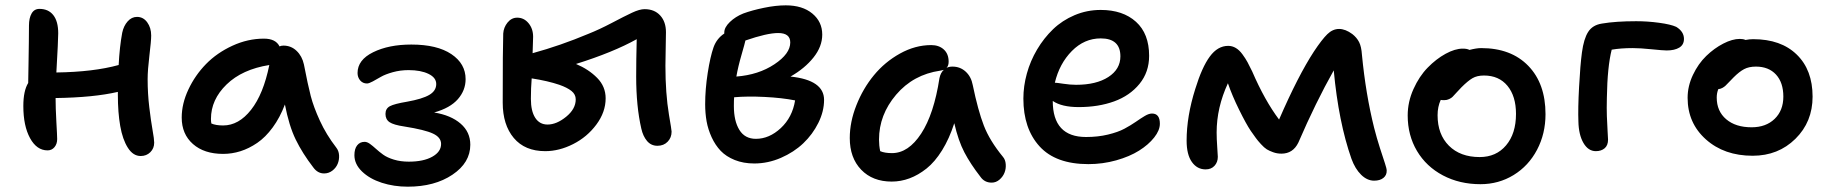

<svg xmlns="http://www.w3.org/2000/svg" viewBox="-20 -621 6820 715"><path d="M157.2 -61Q116.7 -61 91.8 -106.7Q66.9 -152.3 66.9 -226.1Q66.9 -282.7 85 -312Q85.4 -337.4 86.2 -382.6Q86.9 -427.7 87.4 -463.4Q87.9 -499 87.9 -525.9Q87.9 -553.7 97.7 -570.8Q107.4 -587.9 127 -587.9Q160.2 -587.9 178.5 -564.7Q196.8 -541.5 196.8 -497.1Q196.8 -471.7 189.9 -351.1Q328.1 -353 421.9 -378.9Q425.3 -446.3 435.1 -499Q440.4 -524.4 455.3 -541.3Q470.2 -558.1 490.2 -558.1Q513.7 -558.1 528.3 -537.8Q543 -517.6 543 -488.8Q543 -468.8 536.4 -414.3Q529.8 -359.9 529.8 -326.2Q529.8 -272.9 535.9 -221.9Q542 -170.9 548.1 -136.7Q554.2 -102.5 554.2 -89.8Q554.2 -68.4 539.8 -54.2Q525.4 -40 503.9 -40Q475.6 -40 456.1 -70.8Q436.5 -101.6 427.7 -151.9Q418.9 -202.1 418.9 -268.1V-278.8Q328.1 -257.8 187 -255.9Q187 -219.7 189.9 -167.5Q192.9 -115.2 192.9 -103Q192.9 -85 182.9 -73Q172.9 -61 157.2 -61Z M811 -47.9Q740.2 -47.9 698.5 -84.7Q656.7 -121.6 656.7 -183.1Q656.7 -234.9 681.6 -287.8Q706.5 -340.8 747.3 -382.6Q788.1 -424.3 845.5 -450.7Q902.8 -477.1 962.9 -477.1Q1006.8 -477.1 1021 -448.2Q1026.9 -451.2 1035.6 -451.2Q1064 -451.2 1084.5 -431.6Q1105 -412.1 1111.8 -380.9Q1126.5 -304.7 1137.2 -263.4Q1147.9 -222.2 1171.4 -171.1Q1194.8 -120.1 1231.9 -71.8Q1241.7 -59.6 1242.7 -42.7Q1243.7 -25.9 1237.5 -11Q1231.4 3.9 1217.8 14.4Q1204.1 24.9 1187 24.9Q1163.1 24.9 1147 2.9Q1106 -50.3 1081.1 -101.6Q1056.2 -152.8 1041 -231.9Q1022.5 -183.1 995.6 -146.5Q968.8 -109.9 938 -88.9Q907.2 -67.9 875.5 -57.9Q843.8 -47.9 811 -47.9ZM765.6 -178.2Q765.6 -168.5 767.1 -161.1Q783.7 -153.8 811 -153.8Q869.1 -153.8 915 -212.2Q960.9 -270.5 982.9 -378.9Q881.8 -362.8 823.7 -306.4Q765.6 -250 765.6 -178.2Z M1498.5 74.2Q1446.8 74.2 1401.6 59.6Q1356.4 44.9 1328.1 17.6Q1299.8 -9.8 1299.8 -43Q1299.8 -66.9 1310.1 -79.8Q1320.3 -92.8 1337.9 -92.8Q1347.2 -92.8 1357.7 -85.2Q1368.2 -77.6 1379.9 -66.9Q1391.6 -56.2 1406.7 -45.2Q1421.9 -34.2 1446.8 -26.6Q1471.7 -19 1502.4 -19Q1557.1 -19 1589.8 -37.4Q1622.6 -55.7 1622.6 -85Q1622.6 -109.4 1592.5 -123.5Q1562.5 -137.7 1485.8 -149.9Q1445.8 -155.8 1430.7 -166Q1415.5 -176.3 1415.5 -196.8Q1415.5 -216.8 1432.1 -225.6Q1448.7 -234.4 1495.6 -242.2Q1552.7 -252.4 1578.6 -267.6Q1604.5 -282.7 1604.5 -308.1Q1604.5 -332 1575.7 -345.9Q1546.9 -359.9 1501.5 -359.9Q1470.7 -359.9 1442.6 -352.1Q1414.6 -344.2 1398.7 -335Q1382.8 -325.7 1368.4 -317.9Q1354 -310.1 1346.7 -310.1Q1331.1 -310.1 1321.3 -321.5Q1311.5 -333 1311.5 -349.1Q1311.5 -397.9 1369.6 -426.5Q1427.7 -455.1 1511.7 -455.1Q1607.9 -455.1 1660.9 -419.4Q1713.9 -383.8 1713.9 -326.2Q1713.9 -284.7 1685.1 -251.7Q1656.2 -218.8 1596.7 -202.1Q1659.2 -191.9 1695.3 -160.6Q1731.4 -129.4 1731.4 -82Q1731.4 -15.1 1665 29.5Q1598.6 74.2 1498.5 74.2Z M2010.3 -58.1Q1934.6 -58.1 1893.3 -107.2Q1852.1 -156.2 1852.1 -238.8Q1852.1 -442.4 1854 -496.1Q1855.5 -519 1870.1 -537.1Q1884.8 -555.2 1906.2 -555.2Q1931.2 -555.2 1948.2 -534.7Q1965.3 -514.2 1965.3 -483.9Q1965.3 -468.8 1963.4 -422.9Q2066.9 -451.2 2171.4 -495.1Q2211.9 -511.2 2258.3 -535.6Q2304.7 -560.1 2333.3 -573.5Q2361.8 -586.9 2380.4 -586.9Q2417 -586.9 2438.5 -563.5Q2460 -540 2460 -501Q2460 -481.4 2459 -439.9Q2458 -398.4 2458 -376Q2458 -273.4 2471.2 -193.8Q2481 -136.7 2481 -130.9Q2481 -108.4 2466.3 -93.3Q2451.7 -78.1 2428.2 -78.1Q2404.8 -78.1 2389.6 -95.9Q2374.5 -113.8 2368.2 -142.1Q2349.1 -225.1 2349.1 -335.9Q2349.1 -397 2351.1 -475.1Q2263.7 -426.3 2125 -382.8Q2172.4 -362.8 2203.9 -330.8Q2235.4 -298.8 2235.4 -254.9Q2235.4 -203.6 2200.9 -157.2Q2166.5 -110.8 2114.5 -84.5Q2062.5 -58.1 2010.3 -58.1ZM1957 -252.9Q1957 -207.5 1973.1 -182.4Q1989.3 -157.2 2019 -157.2Q2052.7 -157.2 2088.4 -186.3Q2124 -215.3 2124 -251Q2124 -269.5 2108.2 -282.2Q2092.3 -294.9 2063 -305.2Q2020 -319.8 1960 -329.1Q1957 -293 1957 -252.9Z M2789.1 -12.2Q2748.5 -12.2 2716.3 -25.1Q2684.1 -38.1 2663.8 -59.3Q2643.6 -80.6 2630.1 -109.9Q2616.7 -139.2 2611.3 -169.4Q2606 -199.7 2606 -232.9Q2606 -288.6 2615.5 -349.4Q2625 -410.2 2637.2 -444.8Q2648.9 -477.5 2677.2 -496.1V-500Q2677.2 -519 2698 -539.1Q2718.8 -559.1 2748 -570.8Q2781.2 -583 2825.2 -592Q2869.1 -601.1 2906.2 -601.1Q2968.3 -601.1 3005.1 -570.6Q3042 -540 3042 -492.2Q3042 -447.8 3009.5 -407Q2977.1 -366.2 2923.8 -335.9Q3048.8 -322.8 3048.8 -249Q3048.8 -206.5 3027.6 -163.6Q3006.3 -120.6 2971.4 -87.4Q2936.5 -54.2 2888.2 -33.2Q2839.8 -12.2 2789.1 -12.2ZM2877.9 -498Q2836.4 -498 2755.9 -470.2Q2754.4 -461.9 2741.5 -417.2Q2728.5 -372.6 2722.2 -335.9Q2804.7 -342.3 2863.8 -381.6Q2922.9 -420.9 2922.9 -462.9Q2922.9 -498 2877.9 -498ZM2712.9 -226.1Q2712.9 -170.4 2733.4 -137.2Q2753.9 -104 2794.9 -104Q2844.7 -104 2887.7 -144Q2930.7 -184.1 2940.9 -247.1Q2892.1 -256.8 2827.4 -260Q2762.7 -263.2 2713.9 -258.8Q2712.9 -249 2712.9 -226.1Z M3300.8 55.2Q3229.5 55.2 3187 11Q3144.5 -33.2 3144.5 -106.9Q3144.5 -167 3169.2 -229.2Q3193.8 -291.5 3234.4 -340.8Q3274.9 -390.1 3331.5 -421.6Q3388.2 -453.1 3447.8 -453.1Q3476.6 -453.1 3494.6 -436.8Q3512.7 -420.4 3512.7 -391.1Q3512.7 -376 3504.9 -368.2Q3513.7 -373 3526.9 -373Q3555.7 -373 3576.2 -354.2Q3596.7 -335.4 3602.5 -304.2Q3622.1 -209.5 3643.8 -153.3Q3665.5 -97.2 3714.8 -37.1Q3724.1 -26.4 3725.3 -9.5Q3726.6 7.3 3720.7 22.2Q3714.8 37.1 3701.9 48.1Q3689 59.1 3672.9 59.1Q3646 59.1 3630.9 37.1Q3593.8 -10.7 3571.3 -53.7Q3548.8 -96.7 3533.7 -162.1Q3515.1 -104.5 3488.3 -61.3Q3461.4 -18.1 3430.4 6.6Q3399.4 31.2 3366.9 43.2Q3334.5 55.2 3300.8 55.2ZM3253.4 -101.1Q3253.4 -79.1 3257.8 -58.1Q3274.4 -50.8 3301.8 -50.8Q3362.8 -50.8 3410.4 -123.5Q3458 -196.3 3478.5 -330.1Q3482.9 -350.6 3494.6 -360.8Q3482.9 -357.9 3481.4 -357.9Q3380.9 -343.3 3317.1 -268.3Q3253.4 -193.4 3253.4 -101.1Z M4033.2 -9.8Q3911.6 -9.8 3851.3 -75.9Q3791 -142.1 3791 -253.9Q3791 -300.3 3804 -347.2Q3816.9 -394 3842 -436.5Q3867.2 -479 3901.4 -512Q3935.5 -544.9 3981.7 -564.5Q4027.8 -584 4079.1 -584Q4161.6 -584 4210.4 -539.8Q4259.3 -495.6 4259.3 -413.1Q4259.3 -352.5 4223.4 -308.6Q4187.5 -264.6 4128.9 -243.4Q4070.3 -222.2 3997.1 -222.2Q3933.6 -222.2 3900.4 -245.1Q3900.4 -110.8 4024.4 -110.8Q4068.8 -110.8 4106.2 -119.9Q4143.6 -128.9 4167.2 -141.6Q4190.9 -154.3 4209.5 -167.2Q4228 -180.2 4243.2 -189.2Q4258.3 -198.2 4270 -198.2Q4299.3 -198.2 4299.3 -160.2Q4299.3 -135.7 4278.1 -108.9Q4256.8 -82 4221.9 -60.1Q4187 -38.1 4136.7 -23.9Q4086.4 -9.8 4033.2 -9.8ZM4079.1 -478Q4018.1 -478 3971.7 -431.2Q3925.3 -384.3 3908.2 -313Q3914.6 -313 3939.9 -309.1Q3965.3 -305.2 3987.3 -305.2Q4062.5 -305.2 4107.4 -334.2Q4152.3 -363.3 4152.3 -411.1Q4152.3 -478 4079.1 -478Z M4469.7 9.8Q4438 9.8 4418.5 -17.8Q4398.9 -45.4 4398.9 -97.2Q4398.9 -188 4431.2 -290Q4456.1 -371.1 4485.4 -410.6Q4514.6 -450.2 4553.7 -450.2Q4568.8 -450.2 4582 -442.4Q4595.2 -434.6 4606.7 -418.9Q4618.2 -403.3 4625.7 -389.4Q4633.3 -375.5 4643.1 -355Q4689.9 -246.6 4743.2 -175.8Q4814 -338.9 4873 -429.2Q4902.8 -474.1 4922.9 -493.7Q4942.9 -513.2 4966.8 -513.2Q4990.2 -513.2 5016.1 -494.1Q5032.7 -481 5041.3 -464.1Q5049.8 -447.3 5051.8 -417Q5065.9 -270.5 5097.2 -145Q5106.9 -106.9 5118.9 -69.6Q5130.9 -32.2 5137.5 -12.7Q5144 6.8 5144 14.2Q5144.5 31.2 5131.8 41.5Q5119.1 51.8 5097.2 51.8Q5071.3 51.8 5048.8 29.8Q5026.4 7.8 5012.7 -29.8Q4964.8 -166 4946.8 -358.9Q4879.4 -239.3 4814.9 -89.8Q4794.9 -48.8 4752 -48.8Q4735.8 -48.8 4721.4 -54Q4707 -59.1 4697.5 -64.9Q4688 -70.8 4675.5 -84.5Q4663.1 -98.1 4657 -106.7Q4650.9 -115.2 4637.7 -133.8Q4620.6 -159.2 4594.5 -212.2Q4568.4 -265.1 4552.7 -311Q4510.7 -220.2 4510.7 -127.9Q4510.7 -104.5 4512.9 -73.5Q4515.1 -42.5 4515.1 -37.1Q4515.1 -17.1 4502.9 -3.7Q4490.7 9.8 4469.7 9.8Z M5493.2 64.9Q5415.5 64.9 5353.5 32.2Q5291.5 -0.5 5256.8 -58.8Q5222.2 -117.2 5222.2 -190.9Q5222.2 -241.7 5243.7 -289.3Q5265.1 -336.9 5296.6 -369.1Q5328.1 -401.4 5363.3 -420.7Q5398.4 -439.9 5427.2 -439.9Q5443.8 -439.9 5452.1 -435.1Q5478.5 -441.9 5495.6 -441.9Q5607.4 -441.9 5671.4 -375.7Q5735.4 -309.6 5735.4 -195.8Q5735.4 -123 5703.9 -63.2Q5672.4 -3.4 5616.7 30.8Q5561 64.9 5493.2 64.9ZM5333.5 -191.9Q5333.5 -120.6 5375.7 -78.4Q5418 -36.1 5490.2 -36.1Q5551.8 -36.1 5588.6 -79.8Q5625.5 -123.5 5625.5 -196.8Q5625.5 -262.7 5593.8 -301.3Q5562 -339.8 5506.3 -339.8Q5480.5 -339.8 5463.4 -329.8Q5446.3 -319.8 5422.4 -295.9Q5414.6 -288.1 5404.1 -276.4Q5393.6 -264.6 5389.2 -260.3Q5384.8 -255.9 5376.5 -252Q5368.2 -248 5358.4 -248Q5349.1 -248 5345.2 -249Q5333.5 -223.6 5333.5 -191.9Z M5922.9 -58.1Q5894.5 -58.1 5876.7 -88.6Q5858.9 -119.1 5857.9 -168.9Q5856 -215.8 5860.4 -297.1Q5864.7 -378.4 5871.1 -425.8Q5877.9 -476.6 5894.3 -502.2Q5910.6 -527.8 5945.3 -533.2Q5996.6 -542 6073.2 -542Q6116.2 -542 6158.9 -536.1Q6201.7 -530.3 6222.2 -521Q6251 -503.4 6251 -476.1Q6251 -454.1 6233.4 -443.6Q6215.8 -433.1 6187 -433.1Q6173.3 -433.1 6130.6 -437.5Q6087.9 -441.9 6060.1 -441.9Q6016.1 -441.9 5981.9 -436Q5965.8 -373 5963.9 -256.8Q5962.9 -216.8 5963.9 -188.7Q5964.8 -160.6 5966.6 -132.6Q5968.3 -104.5 5968.3 -101.1Q5968.3 -79.6 5955.6 -68.8Q5942.9 -58.1 5922.9 -58.1Z M6506.8 -41Q6400.9 -41 6332.8 -101.8Q6264.6 -162.6 6264.6 -256.8Q6264.6 -300.3 6284.4 -342Q6304.2 -383.8 6334 -412.6Q6363.8 -441.4 6397.5 -458.7Q6431.2 -476.1 6459 -476.1Q6472.2 -476.1 6480 -472.2Q6494.6 -475.1 6508.8 -475.1Q6612.3 -475.1 6671.1 -417.7Q6730 -360.4 6730 -261.2Q6730 -167 6666 -104Q6602.1 -41 6506.8 -41ZM6373 -257.8Q6373 -207 6408.2 -177Q6443.4 -147 6502.9 -147Q6556.2 -147 6588.6 -178.2Q6621.1 -209.5 6621.1 -261.2Q6621.1 -313.5 6593.8 -343.3Q6566.4 -373 6519 -373Q6492.7 -373 6474.9 -363.5Q6457 -354 6436 -333Q6429.2 -326.2 6419.4 -315.9Q6409.7 -305.7 6405.3 -301.5Q6400.9 -297.4 6393.8 -293.5Q6386.7 -289.6 6378.9 -289.1Q6373 -274.4 6373 -257.8Z"/></svg>

Font: Shantell Sans Irregular Bouncy
Style: Regular
Weight: 500
Designer: Stephen Nixon, Anya Danilova, Shantell Martin
Foundry: Arrow Type
Version: Version 1.006;[9816181b4]